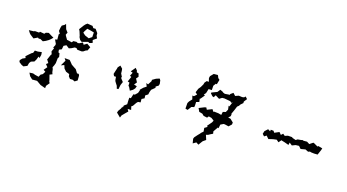

<svg xmlns="http://www.w3.org/2000/svg" viewBox="-62 -1527 4124 2281"><g transform="rotate(20 2000.0 -386.5)"><path d="M753 -617 826 -644 845 -636 881 -650 870 -683 912 -718 896 -747 893 -778 857 -820 828 -818 811 -840 745 -845 725 -827 707 -803 704 -797 674 -749 687 -727 712 -666 705 -671 729 -633ZM117 -534 139 -505 152 -492 202 -460 249 -488 262 -479 281 -482 318 -466 350 -483 381 -505 402 -525 422 -549 390 -564 351 -584 317 -574 304 -556 248 -561 241 -548H181L185 -542ZM137 -162 141 -140 176 -117 203 -107 246 -129 253 -168 268 -191 306 -206 320 -234 333 -278 349 -266 356 -308 351 -341 304 -331 267 -330 257 -298 240 -287 184 -229 194 -209 160 -190ZM296 -62 318 -25 354 4 415 -1 429 7 470 31 534 48 535 18 565 -26 554 -41 549 -61 528 -121 560 -137 550 -159 542 -196 532 -216 543 -243 552 -275 553 -337 564 -357 553 -400 537 -406 532 -438 563 -454 567 -499 598 -518 637 -493 665 -505 700 -527H722L737 -512L793 -511L810 -517L837 -539L855 -546L872 -592L824 -620L788 -593L771 -616L735 -593L702 -585L711 -598L658 -592L645 -572L592 -580H583L556 -618L547 -633L559 -663L530 -695L507 -755L496 -739L466 -718L460 -691L456 -648L477 -619L467 -608L473 -544L447 -536L474 -490V-474L459 -439L472 -434L456 -389L470 -356L462 -346L440 -279L446 -274L468 -245L446 -225L474 -195L443 -151L470 -136L452 -100L428 -84L415 -53L369 -60L340 -68ZM617 -271 655 -288 671 -250 701 -221 746 -207 751 -181 774 -156 808 -158 835 -147 866 -170 862 -230 852 -248 830 -247 799 -289 776 -301 737 -323 719 -342 694 -367H630L650 -341ZM735 -727 742 -746 764 -787 811 -780 852 -772 853 -714 818 -686 767 -703Z M1463 -547 1422 -488 1449 -480 1431 -435 1451 -428 1429 -363 1453 -357 1455 -316 1465 -310 1490 -268 1522 -291 1541 -315 1550 -346 1512 -354 1536 -389 1510 -430 1531 -458 1518 -496 1493 -502 1488 -521ZM1241 -390 1255 -366 1279 -367 1286 -326 1293 -311 1325 -269 1336 -237 1357 -240 1363 -294 1377 -336 1347 -368 1341 -378 1345 -390 1323 -426 1320 -456 1315 -482 1283 -510 1260 -480 1257 -461 1249 -427ZM1436 28 1489 72 1498 42 1532 1 1558 -29 1540 -56 1583 -58 1570 -100 1586 -112 1612 -158 1627 -176 1658 -181 1654 -223 1686 -243 1681 -278 1711 -301 1715 -331 1724 -364 1765 -404 1761 -419 1792 -442 1797 -465 1788 -507 1775 -525 1734 -508 1693 -479 1694 -463 1668 -413 1643 -420 1662 -382 1629 -356 1597 -319 1601 -313 1591 -277 1562 -244 1545 -243 1532 -188H1513V-157L1516 -106L1483 -78L1480 -49L1473 -61L1464 -33L1442 4Z M2512 -296 2547 -274 2537 -249 2494 -189 2506 -180 2472 -155 2480 -111 2451 -81H2454L2427 -48L2398 -9L2392 11L2406 65L2443 39L2475 56L2497 19L2509 0L2543 -28L2519 -85L2543 -93L2565 -108L2595 -126L2588 -154L2623 -215L2633 -209L2638 -257L2673 -278H2689L2737 -271L2768 -306L2769 -331L2728 -364L2697 -369L2719 -392L2724 -424L2714 -411L2722 -436L2737 -478L2752 -526L2770 -543L2781 -563L2808 -591L2807 -610L2833 -650L2807 -674L2793 -658L2770 -653L2727 -655L2687 -637L2656 -665L2624 -638L2625 -629L2563 -619L2541 -626L2526 -636L2496 -646L2473 -610L2408 -579L2406 -569L2434 -542L2453 -536L2468 -566L2519 -540L2550 -563L2577 -566L2654 -559L2673 -544L2685 -559L2665 -496L2654 -503L2664 -456L2648 -420L2614 -409L2609 -369L2570 -376L2517 -377L2509 -371L2488 -398L2427 -368L2412 -392L2391 -386L2328 -354L2338 -337L2351 -314L2393 -306L2416 -287L2462 -281L2476 -302ZM2183 -364 2184 -294 2213 -288 2243 -336 2276 -347 2278 -370 2276 -411 2312 -424 2303 -463 2311 -466 2348 -520 2332 -526 2351 -551 2363 -606 2403 -608 2402 -663 2422 -695 2435 -693 2447 -753 2426 -769 2415 -792 2409 -801 2359 -796 2326 -756 2322 -731 2336 -688H2310L2291 -662L2286 -637L2267 -597L2247 -568L2231 -518L2257 -498L2228 -467L2208 -468L2223 -424L2195 -389Z M3191 -400 3157 -363 3149 -327 3174 -303 3200 -323 3233 -291 3266 -302 3288 -309 3329 -318 3359 -296 3384 -331 3394 -328 3428 -321 3481 -307 3486 -338 3521 -315 3563 -335 3600 -339 3602 -341 3633 -311 3690 -326 3728 -311 3748 -320 3768 -316 3804 -315 3846 -318 3867 -381 3873 -406 3820 -416 3812 -407 3754 -434 3742 -427 3710 -401 3676 -419 3632 -415 3621 -419 3601 -413 3561 -406 3542 -391 3502 -401 3488 -409 3438 -408 3403 -393 3377 -411 3356 -388 3329 -415 3273 -385 3257 -405H3222V-384Z"/></g></svg>

Font: チョークS
Style: Regular
Weight: 400
Designer: [Stick] Fontworks Inc.
Foundry: [Stick] Fontworks Inc.
Version: Version 1.200;FEAKit 1.0